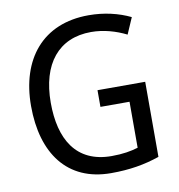

<svg xmlns="http://www.w3.org/2000/svg" viewBox="-82 -865 825 884"><g transform="rotate(-10 330.5 -423.0)"><path d="M371 -443V-365H507V-150C474 -140 436 -133 383 -133C216 -133 149 -254 149 -423C149 -605 236 -712 388 -712C447 -712 504 -695 552 -671L585 -747C529 -774 463 -790 390 -790C175 -790 57 -643 57 -424C57 -203 162 -56 367 -56C454 -56 524 -68 594 -92V-443Z"/></g></svg>

Font: Noto Sans Malayalam UI SemiCondensed
Style: Regular
Weight: 400
Width: 4
Designer: Jelle Bosma - Monotype Design Team
Foundry: Monotype Imaging Inc.
Version: Version 2.104